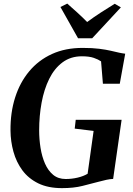

<svg xmlns="http://www.w3.org/2000/svg" viewBox="-20 -1012 723 1042"><path d="M316.5 9Q240.5 9 187.2 -17.2Q134 -43.5 101.2 -88Q68.5 -132.5 53 -188.5Q37.5 -244.5 37 -303.5Q36 -400.5 62 -482.5Q88 -564.5 138.5 -625Q189 -685.5 261.8 -718.8Q334.5 -752 428 -752Q482.5 -752 519.2 -747.2Q556 -742.5 581.5 -736.5Q607 -730.5 627 -726Q635 -724.5 642.8 -723Q650.5 -721.5 659.5 -720.5L630 -557.5H538.5L528.5 -679Q513.5 -689.5 488.8 -698Q464 -706.5 424.5 -706.5Q363.5 -706.5 319.2 -673.5Q275 -640.5 247 -583.8Q219 -527 205.8 -455Q192.5 -383 192.5 -304.5Q192.5 -256.5 200 -209.5Q207.5 -162.5 224.2 -124.2Q241 -86 268.5 -63.2Q296 -40.5 336.5 -40.5Q369.5 -40.5 401.2 -48Q433 -55.5 455.5 -69L488 -301.5L385.5 -314L391 -362H640L594 -41Q578 -40.5 557 -36Q536 -31.5 514.5 -25.5Q475 -15 427.5 -3Q380 9 316.5 9ZM403.5 -804.5 308 -974 345 -992.5Q373 -968 400.5 -943Q428 -918 453 -892.5Q488 -918.5 526 -943.2Q564 -968 602.5 -991.5L636 -972L480.5 -804.5Z"/></svg>

Font: Merriweather 72pt
Style: Bold Italic
Weight: 700
Italic angle: -7.8°
Version: Version 2.101